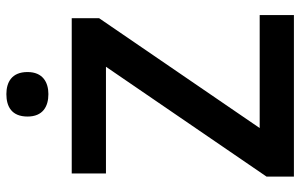

<svg xmlns="http://www.w3.org/2000/svg" viewBox="-194 -770 964 617"><g transform="rotate(-90 288.5 -462.0)"><path d="M294 -924C254 -924 222 -907 222 -856C222 -807 254 -789 294 -789C332 -789 365 -807 365 -856C365 -907 332 -924 294 -924ZM548 0V-110H185L538 -626V-714H39V-604H382L29 -88V0Z"/></g></svg>

Font: Noto Sans Balinese SemiBold
Style: Regular
Weight: 600
Designer: Aditya Bayu, David Williams
Foundry: David Williams
Version: Version 2.005